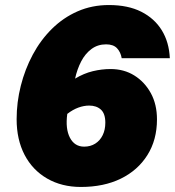

<svg xmlns="http://www.w3.org/2000/svg" viewBox="-20 -730 694 762"><path d="M419 -456Q472 -456 513 -430.5Q554 -405 578.5 -360.5Q603 -316 603 -256Q603 -175 565 -114.5Q527 -54 459.5 -21Q392 12 301 12Q225 12 167 -21.5Q109 -55 77.5 -115.5Q46 -176 46 -257Q46 -324 62.5 -389.5Q79 -455 110 -513Q141 -571 186 -615.5Q231 -660 288 -685Q345 -710 412 -710Q488 -710 540.5 -683.5Q593 -657 622 -610Q651 -563 654 -499H463Q459 -523 444.5 -538.5Q430 -554 401 -554Q368 -554 343 -535.5Q318 -517 302 -486Q286 -455 278 -418Q313 -439 348.5 -447.5Q384 -456 419 -456ZM314 -148Q339 -148 358 -160Q377 -172 387.5 -193.5Q398 -215 398 -243Q398 -279 380.5 -295Q363 -311 334 -311Q313 -311 291 -303Q269 -295 247 -278Q239 -219 257.5 -183.5Q276 -148 314 -148Z"/></svg>

Font: Azeret Mono Thin ExtraBold
Style: Italic
Weight: 800
Italic angle: -12°
Version: Version 1.002